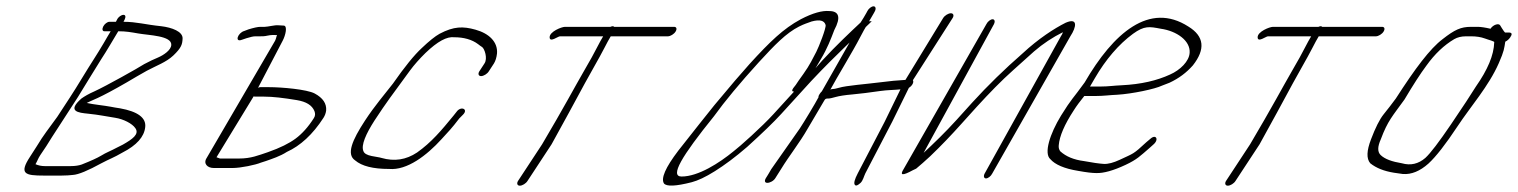

<svg xmlns="http://www.w3.org/2000/svg" viewBox="-20 -550 4807 608"><path d="M354.5 -451C379.3 -451 394.9 -448 418.1 -444C452.2 -438 523.7 -437 522.4 -408C522 -391 497.1 -375 480.7 -368C468.2 -363 453.8 -356 436.7 -347C418.4 -335 314.7 -277 279.6 -261C261.3 -253 247.7 -245 237.8 -238C191.2 -197 228 -193 258.9 -190C297.3 -186 311.7 -182 344.9 -177C370.6 -173 398.6 -159 408.7 -144C422.1 -125 398.9 -109 369 -92L349.1 -82C332.8 -73 316 -67 300.1 -57C288.5 -50 269 -41 238.6 -29C230.2 -26 218.3 -24 203.9 -24H121.5C111.5 -24 101.5 -26 92.4 -30C98.9 -41 100.3 -48 107.7 -59L126.5 -87C147.7 -122 183 -174 226.9 -243C244.4 -271 281.6 -333 300.2 -362C318.1 -389 338.7 -425 354.5 -451ZM350.7 -488 347.1 -481H326.3C319.9 -481 310.8 -474 306.8 -466C302.9 -458 304.1 -451 310.5 -451H330.5C324.5 -442 317.8 -429 308.7 -414C286.5 -376 265.9 -346 240.6 -304C210.5 -254 191.8 -227 161.3 -180C132.6 -140 118.7 -124 96.5 -87L75.3 -54C39.2 1 59.7 6 118.7 6H174.7C189.6 6 201.2 5 210.4 4C228.4 3 259.1 -10 301 -33C327.3 -47 338.9 -50 368 -67C413.1 -90 436.5 -117 439.8 -147C443.6 -177 416 -197 360 -207C348.7 -209 338.7 -210 330.7 -212C309.9 -216 275.9 -219 254.7 -224C257.8 -226 270.2 -231 289.8 -240C309.3 -249 339.6 -265 381.1 -289L413.4 -308C423.7 -314 434.1 -320 445 -326C474.9 -342 506.3 -353 528.6 -374C554.9 -399 557.4 -410 558.2 -428C559.1 -450 524.5 -463 490.4 -467C440.9 -472 412.7 -481 371.1 -481L374.7 -488C379 -497 377.4 -503 371 -503C364.6 -503 355 -497 350.7 -488Z M665.6 -52 783.3 -245C785.3 -244 786.9 -244 788.5 -244H816.5C844.5 -244 877.4 -240 920 -233C949.6 -228 968.1 -217 975.8 -198C978.8 -190 978.4 -183 973.9 -176C956.2 -148 936.3 -126 915.9 -111C895.5 -96 867.9 -82 828 -68C797.7 -58 775.3 -48 736.6 -48H676.6ZM878 -469C871.6 -469 865.6 -470 860 -470C850.8 -471 827.6 -465 818 -465H804.4C796.4 -465 783.2 -462 766.9 -457L753.7 -452C732.6 -446 722.3 -415 745.8 -424L760.6 -429C773.4 -433 782.2 -435 788.6 -435H803.8C810.2 -435 818.2 -435 826.2 -437C840.2 -440 845.4 -439 857.4 -439C855 -435 855 -429 851.1 -421L634.6 -50C622.7 -32 636.8 -18 656.8 -18H716.8C742.8 -18 789.8 -28 806.2 -35L821.8 -40C841.3 -47 866.9 -55 888.4 -69C930.6 -88 970.3 -124 1004.4 -177C1008.9 -184 1011.8 -192 1012.8 -200C1014.6 -222 1002.5 -240 976.4 -254C951.8 -267 872.4 -274 831.6 -274H803.6C802 -274 800 -273 797.2 -272L875.1 -421C884.2 -438 891.6 -469 878 -469Z M1527.8 -324 1544.1 -349C1549.1 -357 1552.5 -368 1553.9 -381C1556.6 -417 1528.9 -444 1485.8 -456C1446.2 -467 1417.4 -467 1371.9 -443C1357.6 -435 1338.9 -420 1315.8 -398C1291.9 -376 1261 -338 1224.1 -285C1197.1 -250 1167.9 -217 1135.7 -168C1095.2 -106 1076 -61 1104.7 -42C1125.8 -24 1161.4 -15 1212.1 -15C1269.3 -10 1331.5 -58 1377.9 -109C1400.6 -134 1409.3 -142 1434.4 -175L1446.3 -187C1464.2 -205 1439.1 -215 1425.8 -196L1416.3 -184C1377.8 -137 1346 -99 1300.6 -67C1265.9 -44 1229.2 -38 1187.6 -50C1181.6 -52 1171.1 -53 1156.6 -56C1142.1 -59 1133.5 -64 1131 -71C1122.3 -90 1139.5 -127 1165.7 -168C1205.8 -229 1217.1 -243 1277.8 -326C1291.7 -345 1308.8 -364 1327.1 -382C1365.7 -419 1395.2 -435 1418.8 -432C1448 -432 1474.5 -425 1494.2 -410C1497.7 -407 1502.2 -404 1506.7 -401C1514.3 -396 1525 -365 1514.1 -349L1497.8 -324C1492.9 -316 1495.4 -309 1503.4 -309C1511.4 -309 1522.9 -316 1527.8 -324Z M1650.4 23 1726.6 -93C1764.4 -161 1800 -227 1832.5 -287C1855.8 -330 1873.6 -359 1893.8 -398C1901.7 -414 1908.8 -426 1914 -435H2095C2103 -435 2114.4 -442 2119.3 -450C2124.3 -458 2122.7 -465 2114.7 -465H1925C1923.8 -466 1922.6 -467 1920.2 -467C1917.8 -467 1915.8 -466 1913 -465H1769C1758.6 -465 1720.4 -450 1720.5 -432C1720.7 -414 1746.8 -435 1753.2 -435H1890C1884.8 -426 1877.7 -414 1870.2 -399C1862.7 -384 1848.5 -358 1826.3 -320C1804.1 -282 1764.2 -207 1696.6 -93L1620.4 23C1615.5 31 1618.1 38 1626.1 38C1634.1 38 1645.5 31 1650.4 23Z M2707.6 -481C2670.2 -446 2626.8 -405 2585.3 -360C2575.8 -349 2567.1 -340 2562.4 -334C2565.5 -339 2571 -349 2579.6 -363C2600 -397 2610.9 -426 2622 -455C2643.4 -495 2637.1 -515 2605.8 -515C2584.2 -517 2553.9 -509 2515.7 -489C2460.1 -459 2418.2 -418 2354.2 -348C2329.8 -321 2291.9 -277 2242.2 -217C2218.5 -188 2181 -140 2128 -73C2086.9 -19 2072.4 15 2082.6 31C2090.8 41 2119.7 40 2170.5 27C2189.5 22 2213.7 11 2243.9 -8C2274.1 -27 2308.2 -52 2346.2 -85C2393.7 -128 2430 -163 2453.7 -189L2548.5 -293C2630.2 -380 2699.2 -442 2734.7 -477C2736.7 -479 2738.6 -481 2740.6 -483ZM2494.5 -260 2429.7 -189C2393.4 -149 2320.6 -84 2303.1 -71C2258 -34 2191.3 9 2138.3 9C2100.3 9 2138.3 -55 2241 -182C2275.6 -230 2323 -287 2383 -353C2433.5 -408 2469.1 -445 2510.4 -466C2528.7 -475 2534.3 -476 2550.2 -482C2576.5 -489 2590.2 -485 2594.4 -471C2596.9 -462 2572.8 -401 2565 -386C2555.6 -368 2543.1 -342 2524.2 -316C2511.6 -299 2504.5 -288 2499.8 -281L2492 -271C2487.2 -264 2487.3 -260 2494.5 -260Z M2726.7 -515 2723.5 -509C2711.7 -487 2699.8 -473 2691.1 -453L2679.2 -431L2582.6 -261C2579.1 -258 2576.7 -254 2574.7 -251C2572.7 -248 2571.5 -245 2571.9 -242C2562.1 -223 2525.2 -162 2512.6 -143L2422.1 -14C2416.6 -5 2413.2 2 2409.7 7L2405.3 14C2399.9 23 2401.9 29 2409.9 29C2417.9 29 2429.9 23 2435.3 14L2439.7 7C2443.2 2 2448.1 -6 2453.6 -15C2479.3 -57 2512.9 -99 2537.3 -142L2590.4 -232C2593.6 -238 2596.8 -238 2603.2 -238C2608 -238 2616 -240 2626.7 -243C2637.5 -246 2655.5 -249 2679.5 -251C2703.5 -253 2733.1 -257 2768.6 -262C2789 -265 2813 -265 2831.4 -267L2781.2 -164L2696.2 -1C2686.3 18 2683.2 30 2686.8 35C2690.4 40 2696.4 37 2705.2 29C2712.7 22 2715.8 8 2720.2 -1L2805.6 -165L2858.2 -272C2868.5 -278 2874.9 -290 2870.8 -296L2996.7 -493C3001.7 -501 2999.1 -508 2991.1 -508C2983.1 -508 2971.7 -501 2966.7 -493L2847.2 -297C2816.8 -295 2802.8 -294 2764.1 -289C2725.3 -284 2659.3 -279 2636.6 -272C2626.6 -269 2619.8 -268 2616.6 -268C2613.4 -268 2610.6 -267 2609.4 -266C2628.4 -302 2682.3 -390 2703.2 -431L2715.5 -454L2747.5 -509L2750.7 -515C2754.7 -523 2752.6 -530 2746.2 -530C2739.8 -530 2730.7 -523 2726.7 -515Z M3103.8 -474 2841.7 -15C2828.3 6 2837.8 7 2870.7 -11C2874.7 -13 2878.7 -15 2881.2 -16C2894.6 -27 2909 -40 2925.4 -55C2960.9 -89 2992.3 -122 3023.7 -157L3073.3 -212C3112.7 -255 3150.4 -294 3188.6 -328C3226.8 -362 3247.9 -381 3254.3 -387C3283.1 -412 3313.9 -432 3345.8 -448C3345.3 -445 3342.9 -440 3339.4 -435L3097.8 0C3093.8 8 3095.9 15 3102.3 15C3108.7 15 3117.8 8 3121.8 0L3369.4 -435C3389.2 -465 3394 -495 3354.6 -478C3318.7 -460 3269 -428 3218.3 -381C3161 -331 3107.7 -279 3058.5 -225L3008.8 -170C2973.4 -131 2938.1 -97 2904.8 -66L3127.8 -474C3131.7 -482 3129.7 -489 3123.3 -489C3116.9 -489 3107.7 -482 3103.8 -474Z M3431.7 -276C3434.1 -280 3438.9 -288 3446.8 -302C3481.6 -362 3522.9 -410 3567.9 -443C3603.8 -469 3619.4 -466 3655.8 -459C3706.2 -452 3749.9 -421 3747.2 -383C3745.9 -356 3717.1 -328 3685.2 -314C3644 -295 3593.7 -283 3531.7 -280C3507.3 -279 3490.1 -276 3465.3 -276ZM3413.6 -246H3449.5C3475.1 -246 3493.1 -249 3518.3 -250C3565.9 -253 3637.4 -268 3660.1 -279L3683.4 -288C3713.3 -302 3737.2 -320 3757.5 -343C3797.6 -394 3793.8 -435 3743.1 -466C3620.1 -545 3505.9 -446 3414.8 -289C3376.6 -236 3374.1 -239 3340 -184C3304.5 -126 3284.9 -64 3306.1 -46C3320.7 -29 3350.3 -16 3393.8 -9C3421.4 -4 3439 -2 3451 -2C3474.6 -1 3506.1 -10 3544.4 -28C3580.7 -45 3590.7 -56 3619.7 -81L3632 -92C3651.2 -108 3640.6 -126 3623.5 -111L3610.4 -100C3567.4 -60 3570.2 -65 3525.9 -44C3506.4 -35 3489.2 -30 3474.4 -31C3459.6 -32 3439.2 -35 3412.1 -40C3381.1 -44 3356 -54 3337.4 -71C3333.8 -76 3331.8 -82 3332.7 -90C3335 -119 3351.2 -156 3379.9 -200C3389.3 -215 3400.7 -230 3413.6 -246Z M3892.4 23 3968.6 -93C4006.4 -161 4042 -227 4074.5 -287C4097.8 -330 4115.6 -359 4135.8 -398C4143.7 -414 4150.8 -426 4156 -435H4337C4345 -435 4356.4 -442 4361.3 -450C4366.3 -458 4364.7 -465 4356.7 -465H4167C4165.8 -466 4164.6 -467 4162.2 -467C4159.8 -467 4157.8 -466 4155 -465H4011C4000.6 -465 3962.4 -450 3962.5 -432C3962.7 -414 3988.8 -435 3995.2 -435H4132C4126.8 -426 4119.7 -414 4112.2 -399C4104.7 -384 4090.5 -358 4068.3 -320C4046.1 -282 4006.2 -207 3938.6 -93L3862.4 23C3857.5 31 3860.1 38 3868.1 38C3876.1 38 3887.5 31 3892.4 23Z M4711.7 -416C4710.5 -375 4690.8 -329 4653.7 -276C4638.9 -252 4612.7 -212 4574.7 -156C4536.6 -100 4510 -65 4493.7 -50C4471.8 -31 4447 -25 4419.1 -33C4388.6 -38 4365.5 -46 4352 -59C4341.9 -69 4341.8 -85 4352.6 -109C4374.6 -168 4389.5 -182 4427.6 -235C4455.5 -282 4478.1 -317 4496.8 -342C4523.3 -379 4552.8 -407 4585 -426C4595.4 -432 4607.8 -435 4622.2 -435H4639C4654 -435 4669.1 -433 4682.6 -428C4692.6 -424 4714.2 -419 4711.7 -416ZM4638 -465C4606 -465 4586.5 -456 4548.2 -426C4508.4 -396 4461.2 -333 4400.1 -238C4387.7 -221 4374.4 -204 4361.5 -188C4348.6 -172 4335.3 -145 4321.6 -109C4307.8 -73 4306.5 -48 4319.1 -33C4337.8 -18 4362.8 -8 4394.4 -3L4422.4 1C4449.6 3 4476.4 -8 4503.4 -32C4527.3 -54 4557.8 -93 4595.5 -150C4637.1 -213 4694.2 -277 4726.2 -350C4743.4 -389 4743.3 -397 4746.7 -418C4753.1 -421 4758.6 -426 4762.6 -432C4769.5 -442 4767.9 -447 4757.9 -447H4745.9C4744.4 -448 4740.9 -453 4735.8 -461L4730.3 -470C4725.7 -477 4708.3 -472 4699.9 -459C4682.8 -463 4668.8 -465 4659.8 -465Z"/></svg>

Font: MewTooHand
Style: UltimateCondIta
Weight: 400
Designer: Mew Too, Robert Jablonski
Version: Version 0.77